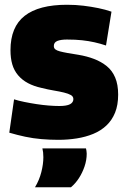

<svg xmlns="http://www.w3.org/2000/svg" viewBox="-20 -577 532 806"><path d="M19 -20 39 -160Q58 -154 82.5 -149Q107 -144 133 -140Q159 -136 184 -134Q209 -132 229 -132Q260 -132 274 -139.5Q288 -147 288 -161Q288 -172 277.5 -178Q267 -184 248.5 -188.5Q230 -193 206 -197Q182 -201 154 -208Q122 -215 97.5 -228Q73 -241 56 -261Q39 -281 31.5 -307Q24 -333 24 -366Q24 -464 83.5 -510.5Q143 -557 261 -557Q298 -557 330.5 -553Q363 -549 392.5 -543Q422 -537 448 -528L425 -386Q401 -394 376.5 -399.5Q352 -405 324.5 -408Q297 -411 261 -411Q235 -411 220.5 -405Q206 -399 206 -384Q206 -375 212 -370Q218 -365 231 -361.5Q244 -358 263.5 -354.5Q283 -351 309 -347Q345 -341 375 -329.5Q405 -318 428 -299.5Q451 -281 463.5 -251.5Q476 -222 476 -180Q476 -136 463 -104Q450 -72 426.5 -50Q403 -28 371.5 -15Q340 -2 302.5 4Q265 10 225 10Q189 10 154 7Q119 4 86 -3Q53 -10 19 -20ZM127 209Q145 179 153.5 145.5Q162 112 162 83Q162 72 161 63Q160 54 158 46H341Q342 51 343 56.5Q344 62 344 68Q344 95 335 121.5Q326 148 311.5 170.5Q297 193 278 209Z"/></svg>

Font: Georama ExtraCondensed Thin ExtraBold
Style: Regular
Weight: 800
Version: Version 1.001